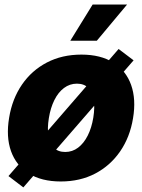

<svg xmlns="http://www.w3.org/2000/svg" viewBox="-20 -795 631 852"><path d="M83.5 36.6 17.6 -13.7 506.3 -577.6 572.8 -527.3ZM250 10.3Q163.6 10.3 107.4 -25.4Q51.3 -61 28.8 -124.5Q6.3 -188 20.5 -272.5Q34.2 -356.4 77.4 -419.4Q120.6 -482.4 188 -517.6Q255.4 -552.7 341.3 -552.7Q426.8 -552.7 482.9 -517.3Q539.1 -481.9 561.8 -418.2Q584.5 -354.5 570.3 -270Q556.6 -186.5 513.2 -123.3Q469.7 -60.1 402.6 -24.9Q335.4 10.3 250 10.3ZM269.5 -120.6Q301.3 -120.6 326.7 -139.9Q352.1 -159.2 369.4 -193.6Q386.7 -228 394 -272.9Q401.4 -318.4 395.8 -352.3Q390.1 -386.2 371.6 -405Q353 -423.8 321.3 -423.8Q289.6 -423.8 263.9 -404.5Q238.3 -385.3 221.2 -350.8Q204.1 -316.4 196.8 -271Q189.5 -226.1 194.8 -192.1Q200.2 -158.2 219 -139.4Q237.8 -120.6 269.5 -120.6ZM292 -614.3 391.1 -774.9H543.9L409.7 -614.3Z"/></svg>

Font: Inter Tight ExtraBold
Style: Italic
Weight: 800
Italic angle: -9.39999°
Designer: Rasmus Andersson
Foundry: rsms
Version: Version 3.004